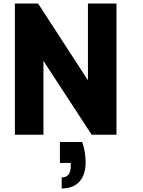

<svg xmlns="http://www.w3.org/2000/svg" viewBox="-20 -760 808 1083"><path d="M444 41H318V159H379V176C379 220 362 241 328 241V303C420 303 463 244 463 156C463 121 458 83 444 41ZM64 0H225V-417L497 0H637V-740H476V-307L195 -740H64Z"/></svg>

Font: Malmofest
Style: Bold
Weight: 700
Designer: Jonny Pinhorn (Poppins), Kolossal
Version: Version 1.004;Glyphs 3.1.2 (3151)